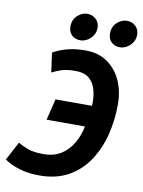

<svg xmlns="http://www.w3.org/2000/svg" viewBox="-111 -978 792 1060"><g transform="rotate(10 285.0 -447.5)"><path d="M186 15Q129 15 87.5 4Q46 -7 21 -20Q-4 -33 -12 -40L43 -144Q66 -129 99 -117Q132 -105 186 -105Q244 -105 284.5 -130.5Q325 -156 350.5 -199.5Q376 -243 386 -295H171L200 -414H404Q405 -419 405 -424Q405 -429 405 -435Q405 -478 393.5 -512.5Q382 -547 355.5 -567.5Q329 -588 283 -588Q233 -588 203.5 -578Q174 -568 151 -556L136 -665Q165 -683 211 -696Q257 -709 318 -709Q389 -709 439.5 -674Q490 -639 517 -580Q544 -521 544 -447Q544 -359 523.5 -276.5Q503 -194 459.5 -128Q416 -62 348 -23.5Q280 15 186 15ZM278 -759Q249 -759 230 -776.5Q211 -794 211 -825Q211 -863 236.5 -886.5Q262 -910 292 -910Q320 -910 340 -891.5Q360 -873 360 -843Q360 -818 347 -799Q334 -780 315.5 -769.5Q297 -759 278 -759ZM500 -759Q471 -759 452 -776.5Q433 -794 433 -825Q433 -863 458.5 -886.5Q484 -910 514 -910Q542 -910 562 -891.5Q582 -873 582 -843Q582 -818 569 -799Q556 -780 537.5 -769.5Q519 -759 500 -759Z"/></g></svg>

Font: Ubuntu Sans Mono
Style: Bold Italic
Weight: 700
Italic angle: -13.5°
Monospace: yes
Designer: Dalton Maag Ltd
Foundry: Dalton Maag Ltd
Version: Version 1.006